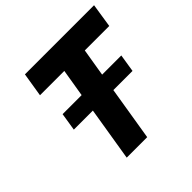

<svg xmlns="http://www.w3.org/2000/svg" viewBox="-177 -863 1027 1027"><g transform="rotate(-45 336.0 -350.0)"><path d="M466 -564 440 -407H585L569 -306H424L374 0H219L269 -306H125L141 -407H285L311 -564H127L149 -700H672L651 -564Z"/></g></svg>

Font: Be Vietnam ExtraBold
Style: Italic
Weight: 800
Italic angle: -9.778°
Designer: Gabriel Lam
Foundry: TypeRant
Version: Version 3.000